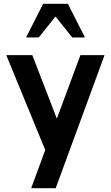

<svg xmlns="http://www.w3.org/2000/svg" viewBox="-20 -790 584 1010"><path d="M150 -500H13L218 -1L144 200H273L530 -500H403L279 -166ZM117 -593H184L272 -703L360 -593H427L337 -770H207Z"/></svg>

Font: Perun SemiBold
Style: Regular
Weight: 600
Foundry: Copyright (c) Stefan Peev, Context Ltd, 2016
Version: Version 1.089